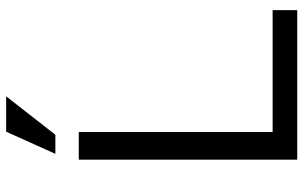

<svg xmlns="http://www.w3.org/2000/svg" viewBox="-201 -785 986 624"><g transform="rotate(-90 292.0 -473.0)"><path d="M85 0V-710H175V-80H571V0ZM166 -786H104L176 -946H291Z"/></g></svg>

Font: Rising Sun
Style: Regular
Weight: 400
Designer: Matt McInerney, Pablo Impallari, Rodrigo Fuenzalida (Raleway font), Stephen Hutchings (Greek), Cristiano Sobral (main ch
Foundry: The Rising Sun Project Authors
Version: Version 4.327; ttfautohint (v1.8.4.7-5d5b-dirty)